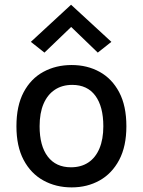

<svg xmlns="http://www.w3.org/2000/svg" viewBox="-20 -779 604 812"><path d="M49.5 0ZM280 -71.5Q323 -71.5 353.5 -91.8Q384 -112 400.5 -151Q417 -190 417 -245Q417 -328.5 383.2 -374.2Q349.5 -420 285.5 -420Q243 -420 212 -399.5Q181 -379 164.2 -340Q147.5 -301 147.5 -245Q147.5 -162 182 -116.8Q216.5 -71.5 280 -71.5ZM283 13.5Q216.5 13.5 163.5 -15.8Q110.5 -45 80 -102.5Q49.5 -160 49.5 -245Q49.5 -331.5 80 -389Q110.5 -446.5 163.5 -475.2Q216.5 -504 283 -504Q349 -504 401.2 -475.2Q453.5 -446.5 484 -389Q514.5 -331.5 514.5 -245Q514.5 -160 484 -102.5Q453.5 -45 401.2 -15.8Q349 13.5 283 13.5ZM281 -665 168 -556.5 110.5 -602 280.5 -759 451 -602 393.5 -556.5Z"/></svg>

Font: Betinya Sans Medium
Style: Regular
Weight: 500
Designer: Jonathan Pinhorn
Version: Version 2.001;December 9, 2019;FontCreator 12.0.0.2547 64-bi